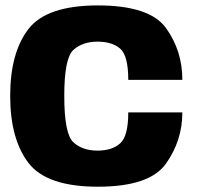

<svg xmlns="http://www.w3.org/2000/svg" viewBox="-20 -702 746 726"><path d="M350 4Q545.5 4 607.5 -83.2Q669.5 -170.5 669.5 -277H465Q465 -187 434.2 -159.8Q403.5 -132.5 348.5 -132.5Q292 -132.5 257.5 -164Q223 -195.5 223 -339.5Q223 -482.5 257.8 -513.5Q292.5 -544.5 348.5 -544.5Q404 -544.5 434.5 -518Q465 -491.5 465 -400H669.5Q669.5 -510 607.8 -595.8Q546 -681.5 350 -681.5Q156 -681.5 87.2 -591.8Q18.5 -502 18.5 -339.5Q18.5 -177 87.2 -86.5Q156 4 350 4Z"/></svg>

Font: Anybody Thin ExtraBold
Style: Regular
Weight: 800
Version: Version 1.113;gftools[0.9.25]